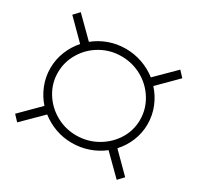

<svg xmlns="http://www.w3.org/2000/svg" viewBox="-138 -792 975 949"><g transform="rotate(30 350.0 -317.5)"><path d="M629 -317Q629 -267 610.5 -221.5Q592 -176 559 -140L664 -35L634 -3L526 -110Q489 -81 444 -65.5Q399 -50 350 -50Q301 -50 256.5 -66Q212 -82 175 -111L66 -3L36 -35L142 -141Q110 -177 92 -222.5Q74 -268 74 -317Q74 -367 92 -412.5Q110 -458 142 -494L36 -600L66 -632L174 -525Q211 -555 256 -571Q301 -587 350 -587Q399 -587 444.5 -571Q490 -555 527 -526L634 -632L664 -600L559 -495Q592 -459 610.5 -413Q629 -367 629 -317ZM117 -317Q117 -257 148.5 -205.5Q180 -154 233.5 -123.5Q287 -93 350 -93Q414 -93 468 -123.5Q522 -154 554 -205Q586 -256 586 -317Q586 -378 554 -430.5Q522 -483 468 -513.5Q414 -544 350 -544Q287 -544 233.5 -513.5Q180 -483 148.5 -430.5Q117 -378 117 -317Z"/></g></svg>

Font: Hilab Light
Style: Regular
Weight: 300
Designer: Cristianderson Lima
Foundry: Cristianderson
Version: Version 1.0